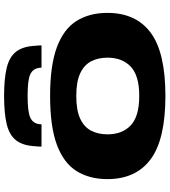

<svg xmlns="http://www.w3.org/2000/svg" viewBox="35 -854 829 939"><g transform="rotate(-90 449.5 -384.5)"><path d="M43 -274Q43 -361 82 -424Q121 -487 210 -520.5Q299 -554 450 -554Q600 -554 689 -520.5Q778 -487 817 -424Q856 -361 856 -274Q856 -134 759 -62Q662 10 450 10Q238 10 140.5 -62Q43 -134 43 -274ZM262 -274Q262 -201 306 -159.5Q350 -118 450 -118Q549 -118 593 -159.5Q637 -201 637 -274Q637 -318 619.5 -352.5Q602 -387 561 -406.5Q520 -426 450 -426Q379 -426 338 -406.5Q297 -387 279.5 -352.5Q262 -318 262 -274ZM450 -779Q535 -779 588 -766Q641 -753 666.5 -720Q692 -687 695 -628Q697 -612 697 -596H588Q588 -599 588 -602Q588 -605 587 -608Q583 -638 555.5 -651Q528 -664 450 -664Q372 -664 344 -651Q316 -638 312 -608Q312 -605 311.5 -602Q311 -599 311 -596H202Q202 -612 204 -629Q207 -687 232.5 -720Q258 -753 311 -766Q364 -779 450 -779Z"/></g></svg>

Font: Georama ExtraExtended
Style: Bold
Weight: 700
Width: 8
Designer: Jean-Baptiste Levee
Foundry: Production Type
Version: Version 1.000